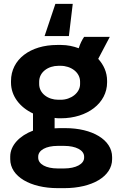

<svg xmlns="http://www.w3.org/2000/svg" viewBox="-20 -764 619 995"><path d="M357 -744H267L211 -577H337ZM37 -336C37 -266 83 -208 151 -176V-87C82 -61 33 -11 33 47V61C33 151 138 211 279 211H314C456 211 561 151 561 61V50C561 -40 457 -100 319 -100H287C279 -100 271 -99 263 -99V-153C270 -152 277 -151 284 -151H295C433 -151 535 -230 535 -337V-345C535 -390 517 -428 489 -459L549 -573H416C405 -557 395 -537 388 -514C361 -524 330 -531 297 -531H276C138 -531 37 -457 37 -344ZM183 -341C183 -390 229 -423 283 -423H294C348 -423 395 -389 395 -341V-328C395 -283 348 -247 295 -247H282C229 -247 183 -280 183 -328ZM178 48C178 14 219 -8 279 -8H312C373 -8 416 14 416 48V53C416 86 373 109 312 109H279C219 109 178 87 178 53Z"/></svg>

Font: Fixel Display Bold
Style: Bold
Weight: 700
Designer: AlfaBravo + MacPaw
Foundry: Kyrylo Tkachov, Marchela Mozhyna, Serhii Makarenko, Maria Weinstein, Zakhar Kryvoshyya
Version: Version 1.211